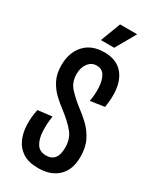

<svg xmlns="http://www.w3.org/2000/svg" viewBox="-178 -724 646 788"><g transform="rotate(30 145.5 -329.5)"><path d="M148 10Q102 10 74.5 -8Q47 -26 34 -56Q21 -86 20 -122.5Q19 -159 27 -195L94 -203Q88 -164 90 -129Q92 -94 106 -72.5Q120 -51 150 -51Q203 -51 203 -118Q203 -160 180.5 -187.5Q158 -215 118 -246Q95 -263 72.5 -284Q50 -305 35 -334Q20 -363 20 -404Q20 -464 53.5 -501Q87 -538 148 -538Q216 -538 246 -487.5Q276 -437 261 -345L194 -335Q200 -364 199 -397Q198 -430 186 -452.5Q174 -475 147 -475Q123 -475 107.5 -455Q92 -435 92 -404Q92 -365 115.5 -339.5Q139 -314 171 -289Q196 -271 220 -248Q244 -225 260 -193.5Q276 -162 276 -117Q276 -55 241.5 -22.5Q207 10 148 10ZM172 -574H109L145 -669H226Z"/></g></svg>

Font: Bricolage Grotesque 96pt Condensed Light
Style: Regular
Weight: 300
Width: 3
Designer: Mathieu Triay
Foundry: Atelier Triay
Version: Version 1.001; ttfautohint (v1.8.4.7-5d5b);gftools[0.9.33.de